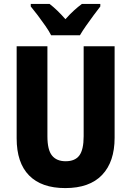

<svg xmlns="http://www.w3.org/2000/svg" viewBox="-20 -950 669 980"><path d="M565 -247Q565 -124 501 -57Q437 10 313 10Q192 10 128.5 -54.5Q65 -119 65 -244V-714H222V-254Q222 -185 245.5 -156Q269 -127 315 -127Q363 -127 385 -156.5Q407 -186 407 -255V-714H565ZM241 -770Q231 -790 212 -817.5Q193 -845 172.5 -872Q152 -899 137 -917V-930H233Q272 -900 314 -852Q337 -878 357.5 -896.5Q378 -915 398 -930H492V-917Q477 -898 457.5 -871.5Q438 -845 419 -818Q400 -791 388 -770Z"/></svg>

Font: Noto Sans Condensed ExtraBold
Style: Regular
Weight: 800
Width: 3
Designer: Monotype Design Team
Foundry: Monotype Imaging Inc.
Version: Version 2.013; ttfautohint (v1.8.4.7-5d5b)